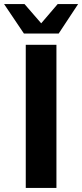

<svg xmlns="http://www.w3.org/2000/svg" viewBox="-51 -919 402 939"><path d="M75 0V-700H225V0ZM66 -755 -31 -899H69L150.5 -805L231 -899H331L236 -755Z"/></svg>

Font: Urbanist Black
Style: Regular
Weight: 900
Designer: Corey Hu
Foundry: Corey Hu
Version: Version 1.330; ttfautohint (v1.8.4.7-5d5b)